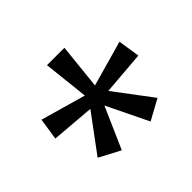

<svg xmlns="http://www.w3.org/2000/svg" viewBox="-107 -917 764 764"><g transform="rotate(-45 275.5 -535.0)"><path d="M322 -760H224L245 -568L55 -622L41 -530L223 -515L106 -357L195 -310L272 -485L357 -310L443 -357L324 -515L508 -530L494 -622L302 -568Z"/></g></svg>

Font: Noto Sans Arabic UI
Style: Regular
Weight: 400
Designer: Monotype Design Team, Nadine Chahine and Nizar Qandah
Foundry: Monotype Imaging Inc.
Version: Version 2.010